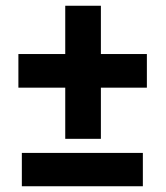

<svg xmlns="http://www.w3.org/2000/svg" viewBox="-20 -648 577 668"><path d="M331 -460V-628H207V-460H44V-343H207V-165H331V-343H491V-460ZM477 0V-116H56V0Z"/></svg>

Font: Asimov
Style: Regular
Weight: 500
Designer: Google
Version: Version 2.000980; 2014